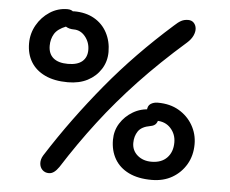

<svg xmlns="http://www.w3.org/2000/svg" viewBox="-52 -779 1028 860"><g transform="rotate(5 462.0 -348.5)"><path d="M198 21Q180 21 168.5 9.5Q157 -2 156 -20Q155 -38 166 -56Q222 -144 282.5 -226.5Q343 -309 408 -387.5Q473 -466 545 -540Q617 -614 698 -686Q716 -703 729.5 -710Q743 -717 760 -717Q776 -717 785.5 -707Q795 -697 796.5 -682Q798 -667 790 -649.5Q782 -632 764 -616Q650 -516 558.5 -419Q467 -322 390 -221.5Q313 -121 243 -11Q232 5 221 13Q210 21 198 21ZM247 -392Q186 -392 144 -412Q102 -432 80.5 -467.5Q59 -503 59 -551Q59 -595 80.5 -633Q102 -671 138 -694.5Q174 -718 217 -718Q236 -718 245 -707.5Q254 -697 254 -679Q254 -667 246 -657.5Q238 -648 218 -640Q180 -625 166 -601.5Q152 -578 152 -548Q152 -512 174.5 -493Q197 -474 240 -474Q283 -474 304.5 -492.5Q326 -511 326 -544Q326 -578 305 -604Q284 -630 253 -630Q232 -630 217 -639.5Q202 -649 202 -669Q202 -692 217 -701.5Q232 -711 248 -711Q300 -711 338 -689.5Q376 -668 396.5 -629.5Q417 -591 417 -543Q417 -500 395 -465.5Q373 -431 335.5 -411.5Q298 -392 247 -392ZM659 11Q598 11 556 -9.5Q514 -30 492.5 -67Q471 -104 471 -153Q471 -194 492 -227.5Q513 -261 548.5 -282Q584 -303 628 -303Q648 -303 657 -294Q666 -285 666 -268Q666 -254 658.5 -243Q651 -232 633 -229Q593 -222 578 -199.5Q563 -177 563 -147Q563 -113 588 -91.5Q613 -70 651 -70Q696 -70 721 -96Q746 -122 746 -165Q746 -202 722 -228.5Q698 -255 658 -255Q635 -255 623 -266Q611 -277 611 -296Q611 -318 624.5 -327Q638 -336 657 -336Q712 -336 752 -312.5Q792 -289 814.5 -250Q837 -211 837 -165Q837 -114 814 -74.5Q791 -35 751.5 -12Q712 11 659 11Z"/></g></svg>

Font: Shantell Sans Light
Style: Regular
Weight: 400
Version: Version 1.011;[c5ecc13dd]